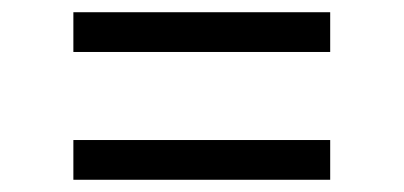

<svg xmlns="http://www.w3.org/2000/svg" viewBox="-20 -509 660 314"><path d="M100 -280H520V-215H100ZM100 -489H520V-424H100Z"/></svg>

Font: Tilda Sans
Style: Regular
Weight: 400
Designer: ParaType Ltd
Foundry: ParaType Ltd
Version: Version 1.002W